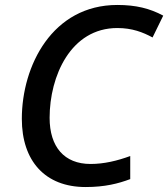

<svg xmlns="http://www.w3.org/2000/svg" viewBox="-20 -744 678 774"><path d="M325 10C403 10 457 -4 505 -22V-115C453 -96 400 -83 345 -83C239 -83 180 -152 180 -269C180 -437 265 -631 453 -631C513 -631 556 -614 595 -593L638 -681C584 -710 528 -724 453 -724C191 -724 68 -479 68 -265C68 -95 162 10 325 10Z"/></svg>

Font: Noto Sans Medium
Style: Italic
Weight: 500
Italic angle: -12°
Designer: Monotype Design Team
Foundry: Monotype Imaging Inc.
Version: Version 2.013